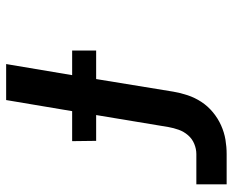

<svg xmlns="http://www.w3.org/2000/svg" viewBox="-88 -472 775 640"><g transform="rotate(-90 300.0 -152.5)"><path d="M5 215V114H106Q123 114 140 107Q157 100 169 86Q181 72 187 55Q193 38 196 21L236 -220H150L149 -300H249L286 -520H406L369 -300H451V-220H356L314 37Q310 61 302 85Q294 109 280 130.5Q266 152 245.5 169Q225 186 201.5 196.5Q178 207 154 211Q130 215 106 215Z"/></g></svg>

Font: Iosevka Extended
Style: Bold Italic
Weight: 700
Width: 7
Italic angle: -9°
Monospace: yes
Designer: Belleve Invis
Foundry: Belleve Invis
Version: Version 32.5.0; ttfautohint (v1.8.4)